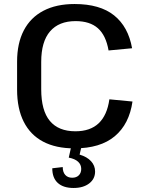

<svg xmlns="http://www.w3.org/2000/svg" viewBox="-20 -729 728 955"><path d="M350 9Q258 9 194.5 -24.5Q131 -58 98 -123.5Q65 -189 65 -283V-422Q65 -514 98.5 -578Q132 -642 196 -675.5Q260 -709 351 -709Q477 -709 547.5 -652.5Q618 -596 637 -489L520 -478Q507 -553 467 -588.5Q427 -624 356 -624Q273 -624 229 -573Q185 -522 185 -421V-285Q185 -179 228 -127.5Q271 -76 355 -76Q429 -76 471 -116Q513 -156 524 -235L639 -224Q623 -112 551 -51.5Q479 9 350 9ZM346 206Q295 206 267.5 181Q240 156 240 108L292 102Q292 127 304.5 141Q317 155 339 155Q360 155 372 143Q384 131 384 111Q384 90 368.5 75.5Q353 61 322 55L334 1H385L376 40Q413 51 433 73Q453 95 453 124Q453 161 423.5 183.5Q394 206 346 206Z"/></svg>

Font: Pathway Extreme 72pt SemiBold
Style: Regular
Weight: 600
Designer: Eduardo Rodriguez Tunni
Foundry: Eduardo Rodriguez Tunni
Version: Version 1.001;gftools[0.9.26]